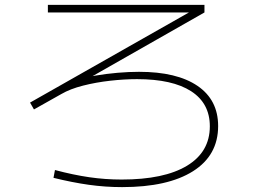

<svg xmlns="http://www.w3.org/2000/svg" viewBox="-20 -733 1040 786"><path d="M480 33Q411 33 343.5 23.5Q276 14 199 -5L205 -37Q280 -17 345.5 -7.5Q411 2 478 2Q652 2 745.5 -54.5Q839 -111 839 -216Q839 -310 762.5 -359.5Q686 -409 541 -409Q489 -409 431 -402.5Q373 -396 320 -382.5Q267 -369 231 -348L119 -285L103 -313L787 -701L790 -682H176V-713H817V-682L295 -385L281 -402Q321 -415 367.5 -423Q414 -431 461 -435Q508 -439 549 -439Q704 -439 788.5 -381.5Q873 -324 873 -217Q873 -97 770 -32Q667 33 480 33Z"/></svg>

Font: M PLUS 1 Code ExtraLight
Style: Regular
Weight: 250
Designer: Coji Morishita
Foundry: UNDERFOREST DESIGN
Version: Version 1.002